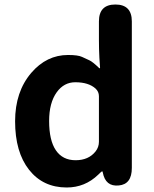

<svg xmlns="http://www.w3.org/2000/svg" viewBox="-20 -818 684 852"><path d="M276 14Q171 14 109 -64.5Q47 -143 47 -280Q47 -411 119 -495Q187 -574 282 -574Q326 -574 344 -565.5Q362 -557 376.5 -550.5Q391 -544 420 -516Q424 -513 424 -518L421 -562Q419 -601 419 -640V-723Q419 -798 492 -798Q565 -798 565 -723V-73Q565 0 507 5Q448 11 436 -53Q435 -58 433 -58Q431 -58 416 -43Q357 14 276 14ZM404 -146Q419 -165 419 -189V-391Q419 -411 404 -425Q373 -453 314 -453Q264 -453 232 -409Q198 -362 198 -281Q198 -195 228 -151Q258 -107 315.5 -107Q373 -107 404 -146Z"/></svg>

Font: Resource Han Rounded JP
Style: Bold
Weight: 700
Designer: Cyano Hao (round all glyphs); Ryoko NISHIZUKA 西塚涼子 (kana, bopomofo & ideographs); Paul D. Hunt (Latin, Greek & Cyrillic)
Foundry: Cyano Hao
Version: 0.990